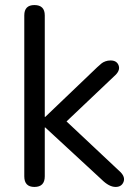

<svg xmlns="http://www.w3.org/2000/svg" viewBox="-20 -732 540 759"><path d="M116 7Q76 7 76 -35V-671Q76 -712 116 -712Q157 -712 157 -671V-270H159L364 -466Q375 -476 381 -481Q387 -486 396.5 -489.5Q406 -493 417 -493Q441 -493 448.5 -474.5Q456 -456 438 -437L243 -252L457 -51Q476 -31 468 -12Q460 7 437 7Q411 7 381 -23L159 -228H157V-35Q157 7 116 7Z"/></svg>

Font: Nunito
Style: Regular
Weight: 400
Designer: Vernon Adams
Foundry: Vernon Adams
Version: Version 3.602